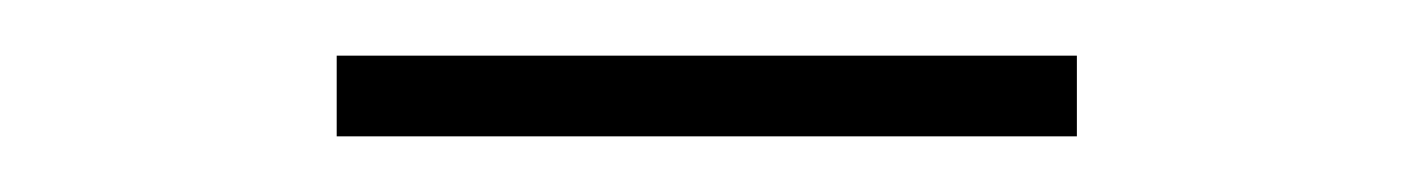

<svg xmlns="http://www.w3.org/2000/svg" viewBox="-20 -328 507 69"><path d="M101 -308H367V-279H101Z"/></svg>

Font: Bitter Pro ExtraLight
Style: Regular
Weight: 275
Designer: Sol Matas, and Bitter project Authors
Foundry: Sol Matas
Version: Version 1.010